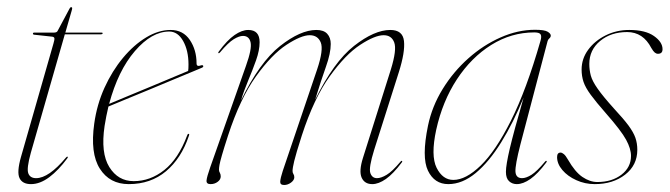

<svg xmlns="http://www.w3.org/2000/svg" viewBox="-20 -518 1911 548"><path d="M127.5 -413.5 77 -419Q74 -419.5 74 -422Q74 -425 78 -425H134Q141.5 -425 144 -429L178.5 -493.5Q180.5 -497.5 183 -497.5Q186 -497.5 186 -494.5Q186 -492 184 -485.5L166.5 -425H270Q273 -425 273 -423Q273 -420 266.5 -420H165L68 -82Q55.5 -37 60.8 -23.2Q66 -9.5 83 -9.5Q119 -9.5 168.5 -68.5Q171.5 -72 173 -70.5Q174.5 -69 172 -66Q147 -32 120.5 -12.2Q94 7.5 68.5 7.5Q44 7.5 35.8 -9.5Q27.5 -26.5 40 -70.5L132.5 -393.5Q136 -405 135.2 -409Q134.5 -413 127.5 -413.5Z M519 -130Q497.5 -66 453.8 -29.2Q410 7.5 347.5 7.5Q293 7.5 265 -36.5Q237 -80.5 249 -165.5Q256.5 -219.5 278.2 -267.5Q300 -315.5 331 -352.8Q362 -390 397.2 -411.2Q432.5 -432.5 467 -432.5Q502.5 -432.5 521.8 -404Q541 -375.5 541 -337Q541 -326.5 554 -331.5Q558.5 -333 560 -330Q561 -327 557 -325Q554 -323.5 532 -314.5Q510 -305.5 477.2 -291.8Q444.5 -278 408.2 -263Q372 -248 340.2 -235Q308.5 -222 289.5 -214Q283 -187 278.5 -158.5Q267 -81.5 292 -41.2Q317 -1 361.5 -1Q409 -1 449 -32.8Q489 -64.5 514 -131Q515.5 -136 518 -136Q521.5 -136 519 -130ZM463 -428Q413 -428 365 -372.2Q317 -316.5 291.5 -221.5Q312 -230 345 -243.8Q378 -257.5 413.5 -272.2Q449 -287 477.5 -299Q506 -311 517 -315.5Q518 -321 518 -334Q518 -373.5 502.8 -400.8Q487.5 -428 463 -428ZM515 -310Q515 -310 515 -310.5Z M787 -30 885 -319.5Q904 -376 895.5 -396.8Q887 -417.5 864 -417.5Q839.5 -417.5 797.5 -390Q755.5 -362.5 710.5 -299.8Q665.5 -237 631 -131.5Q619 -94.5 613.5 -75.2Q608 -56 606.5 -47.5Q605 -39 605 -33.5Q605 -29 607.5 -24.8Q610 -20.5 610 -14.5Q610 -5.5 601.2 1Q592.5 7.5 581 7.5Q568.5 7.5 569.5 -3Q570.5 -13.5 580 -40.5L682 -330Q699.5 -379 695.2 -397.2Q691 -415.5 673.5 -415.5Q662.5 -415.5 647 -406Q631.5 -396.5 608 -368.5Q605 -365 603.5 -366.5Q602 -368 604.5 -371Q628.5 -403.5 649.5 -418Q670.5 -432.5 688.5 -432.5Q721 -432.5 721 -397.5Q721 -374.5 710.8 -345.8Q700.5 -317 688 -287.2Q675.5 -257.5 668 -231.5Q721 -340.5 779.2 -386.5Q837.5 -432.5 883 -432.5Q904 -432.5 914 -421.5Q924 -410.5 924 -392.5Q924 -366 910.5 -328.2Q897 -290.5 879.5 -233.5Q932.5 -341.5 990.5 -387Q1048.5 -432.5 1094 -432.5Q1129.5 -432.5 1133 -401Q1136.5 -369.5 1118.5 -312.5L1048 -90.5Q1032 -39 1037 -24.2Q1042 -9.5 1056 -9.5Q1067.5 -9.5 1083.5 -19Q1099.5 -28.5 1123 -56.5Q1125.5 -60 1127.5 -58.5Q1129 -57 1126.5 -54Q1102.5 -22 1081.5 -7.2Q1060.5 7.5 1042.5 7.5Q1020.5 7.5 1012.2 -11Q1004 -29.5 1016 -67.5L1095.5 -319.5Q1113 -376 1105.2 -396.8Q1097.5 -417.5 1075 -417.5Q1050 -417.5 1008 -390Q966 -362.5 921 -300Q876 -237.5 841.5 -131.5Q824.5 -78.5 819.8 -58.5Q815 -38.5 815 -30Q815 -25 817.5 -21.2Q820 -17.5 820 -12Q820 -4 810.8 3Q801.5 10 791 10Q779 10 779.8 0Q780.5 -10 787 -30Z M1465.5 -106.5Q1450 -46 1451.2 -27.8Q1452.5 -9.5 1470 -9.5Q1481.5 -9.5 1496.8 -19Q1512 -28.5 1535.5 -56.5Q1538 -60 1540 -58.5Q1541.5 -57 1539 -54Q1515 -22 1494 -7.2Q1473 7.5 1455 7.5Q1442 7.5 1433 -0.8Q1424 -9 1424 -27.5Q1424 -47 1435.2 -94.8Q1446.5 -142.5 1474.5 -239.5Q1445 -167.5 1410.5 -111.8Q1376 -56 1337.8 -24.2Q1299.5 7.5 1259.5 7.5Q1220 7.5 1201.5 -30.8Q1183 -69 1201.5 -159Q1213 -214.5 1243.5 -264Q1274 -313.5 1316.8 -351.5Q1359.5 -389.5 1408.8 -411.2Q1458 -433 1507 -433Q1534 -433 1543 -427.5Q1552 -422 1552 -416.5Q1552 -412 1548 -408.5Q1544 -405 1543 -401ZM1225 -147.5Q1209 -73.5 1226.2 -39Q1243.5 -4.5 1274 -4.5Q1309.5 -4.5 1352 -45.5Q1394.5 -86.5 1438.5 -174Q1482.5 -261.5 1522.5 -401Q1526.5 -414 1523 -419.8Q1519.5 -425.5 1505 -425.5Q1439.5 -425.5 1382.2 -389.8Q1325 -354 1284 -291.5Q1243 -229 1225 -147.5Z M1685 1.5Q1726.5 1.5 1753.8 -19.5Q1781 -40.5 1781 -73Q1781 -93.5 1767 -119.2Q1753 -145 1709.5 -194.5Q1681 -227 1666 -247.5Q1651 -268 1645.5 -284.2Q1640 -300.5 1640 -319.5Q1640 -350.5 1658.8 -376Q1677.5 -401.5 1708.5 -417Q1739.5 -432.5 1776 -432.5Q1822 -432.5 1846.5 -415.2Q1871 -398 1871 -377.5Q1871 -364.5 1858 -364.5Q1853 -364.5 1848.8 -368Q1844.5 -371.5 1839 -381Q1815.5 -426.5 1770 -426.5Q1723.5 -426.5 1692.8 -401Q1662 -375.5 1662 -335.5Q1662 -318.5 1666.2 -302.5Q1670.5 -286.5 1685.8 -264.8Q1701 -243 1733 -207.5Q1759.5 -179 1773.8 -159.8Q1788 -140.5 1793.5 -124.8Q1799 -109 1799 -90.5Q1799 -46.5 1764.2 -19.5Q1729.5 7.5 1677.5 7.5Q1649.5 7.5 1624.8 -3.8Q1600 -15 1585 -32.8Q1570 -50.5 1570 -69.5Q1570 -82.5 1580 -82.5Q1584 -82.5 1589.2 -78.2Q1594.5 -74 1601 -62.5Q1621 -27.5 1642.2 -13Q1663.5 1.5 1685 1.5Z"/></svg>

Font: Fraunces 144pt S000 Thin
Style: Italic
Weight: 100
Italic angle: -16°
Version: Version 1.000; ttfautohint (v1.8.3)